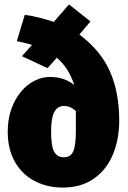

<svg xmlns="http://www.w3.org/2000/svg" viewBox="-20 -829 580 868"><path d="M519 -284Q519 -200 490.5 -131Q462 -62 404.5 -21.5Q347 19 264 19Q193 19 136 -11Q79 -41 47 -98Q15 -155 15 -233Q15 -306 42.5 -363Q70 -420 114 -450.5Q158 -481 206 -481Q240 -481 266 -472Q292 -463 316 -445Q302 -485 284.5 -513Q267 -541 237 -568L195 -521L79 -575L125 -626Q88 -637 56 -643L92 -762Q151 -754 223 -730L292 -809L389 -732L339 -673Q436 -600 477.5 -505Q519 -410 519 -284ZM323 -240V-327Q298 -350 269 -350Q240 -350 225.5 -322.5Q211 -295 211 -235Q211 -168 225 -143Q239 -118 268 -118Q300 -118 311.5 -145.5Q323 -173 323 -240Z"/></svg>

Font: Fira Sans Condensed Black
Style: Regular
Weight: 900
Width: 3
Designer: Carrois Corporate & Edenspiekermann AG
Foundry: Carrois Corporate GbR & Edenspiekermann AG
Version: Version 4.203